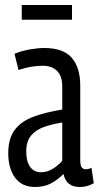

<svg xmlns="http://www.w3.org/2000/svg" viewBox="-20 -738 395 768"><path d="M13 -125Q13 -184 39 -218.5Q65 -253 113.5 -271Q162 -289 229 -300V-393Q229 -433 208.5 -454Q188 -475 151 -475Q133 -475 108.5 -471.5Q84 -468 54 -458L38 -523Q68 -535 100 -540.5Q132 -546 157 -546Q233 -546 267 -507Q301 -468 301 -395V-98Q301 -77 306.5 -69Q312 -61 322 -61Q335 -61 346 -67L355 -5Q342 2 329 6Q316 10 299 10Q245 10 234 -42Q211 -19 184 -4.5Q157 10 120 10Q68 10 40.5 -27Q13 -64 13 -125ZM85 -133Q85 -92 100.5 -70.5Q116 -49 144 -49Q169 -49 191.5 -63Q214 -77 229 -95V-248Q190 -242 157 -230.5Q124 -219 104.5 -196Q85 -173 85 -133ZM67 -659V-718H268V-659Z"/></svg>

Font: Georama Condensed
Style: Regular
Weight: 400
Width: 3
Designer: Jean-Baptiste Levee
Foundry: Production Type
Version: Version 1.000